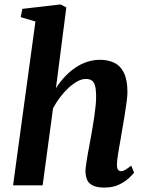

<svg xmlns="http://www.w3.org/2000/svg" viewBox="-20 -837 662 867"><path d="M452 10Q416.5 10 397.8 0Q379 -10 372.5 -27Q366 -44 366 -65Q366.5 -77.5 369 -95.2Q371.5 -113 375 -133.8Q378.5 -154.5 382.8 -176.2Q387 -198 390.5 -218Q394 -238.5 398.2 -262.5Q402.5 -286.5 406 -311.8Q409.5 -337 412 -361.2Q414.5 -385.5 414 -407Q413.5 -436.5 408.5 -452.2Q403.5 -468 393.2 -474.2Q383 -480.5 367.5 -480.5Q349.5 -480.5 329.8 -469.8Q310 -459 290 -440.8Q270 -422.5 251.8 -398.5Q233.5 -374.5 219.5 -348L172.5 0H39L140 -740L73.5 -759.5L81 -797L253.5 -817L279.5 -803.5L232.5 -438.5Q250 -466 271.8 -489.5Q293.5 -513 319 -530.5Q344.5 -548 373 -557.5Q401.5 -567 431.5 -567Q468.5 -567 496.5 -553.2Q524.5 -539.5 540 -507.2Q555.5 -475 555.5 -420.5Q555.5 -403.5 551.2 -372.5Q547 -341.5 541.5 -307.8Q536 -274 531 -247Q528 -228.5 524.5 -207.8Q521 -187 517.2 -166.5Q513.5 -146 511 -127.5Q508.5 -109 508 -94Q508 -76.5 513.5 -70.2Q519 -64 526 -64Q535 -64 545 -69.8Q555 -75.5 572.5 -89L585.5 -57.5Q581 -51 564 -34.5Q547 -18 518.8 -4Q490.5 10 452 10Z"/></svg>

Font: Merriweather 20pt
Style: Bold Italic
Weight: 700
Italic angle: -7.8°
Version: Version 2.101